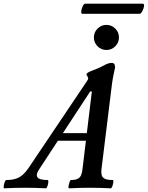

<svg xmlns="http://www.w3.org/2000/svg" viewBox="-97 -1018 802 1041"><path d="M-74 3Q-78 3 -77 -8Q-76 -19 -71.5 -30.5Q-67 -42 -63 -42Q-32 -42 -11 -49Q10 -56 26 -70Q42 -84 57 -106L377 -582Q379 -585 380 -588Q381 -591 381 -593Q381 -596 380 -598.5Q379 -601 377 -604Q375 -607 373.5 -610Q372 -613 372 -615Q372 -620 380.5 -625Q389 -630 405 -636Q422 -642 437.5 -649Q453 -656 466 -663Q479 -671 490 -674Q501 -677 509 -677Q527 -677 527 -652Q523 -633 518.5 -612Q514 -591 510 -562L453 -99Q451 -81 454.5 -68Q458 -55 472 -48.5Q486 -42 514 -42Q519 -42 517.5 -30.5Q516 -19 512 -8Q508 3 503 3Q446 0 391 0Q335 0 278 3Q273 3 274.5 -8Q276 -19 280 -30.5Q284 -42 288 -42Q311 -42 324 -48.5Q337 -55 342.5 -68Q348 -81 350 -99L401 -522H392L114 -98Q96 -71 106.5 -56.5Q117 -42 161 -42Q166 -42 165 -30.5Q164 -19 160 -8Q156 3 151 3Q94 0 39 0Q-18 0 -74 3ZM185 -255 214 -296H430L423 -255ZM480 -747Q452 -747 432 -767Q412 -787 412 -815Q412 -843 432 -863Q452 -883 480 -883Q508 -883 528 -863Q548 -843 548 -815Q548 -787 528 -767Q508 -747 480 -747ZM350 -943Q342 -943 343.5 -957Q345 -971 351.5 -984.5Q358 -998 365 -998H676Q686 -998 684 -984.5Q682 -971 674.5 -957Q667 -943 659 -943Z"/></svg>

Font: Junicode VF
Style: Italic
Weight: 400
Italic angle: -11°
Designer: Peter S. Baker
Version: Version 2.209